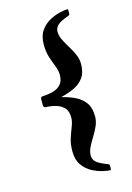

<svg xmlns="http://www.w3.org/2000/svg" viewBox="-124 -769 649 947"><g transform="rotate(-15 200.5 -296.0)"><path d="M79 -281V-311Q79 -324 92 -324Q120 -325 144.5 -332Q169 -339 184 -356Q199 -373 199 -404Q199 -426 189.5 -449.5Q180 -473 170.5 -502Q161 -531 161 -568Q161 -612 180.5 -639.5Q200 -667 228 -681.5Q256 -696 281 -701.5Q306 -707 317 -707Q322 -707 322 -702V-683Q322 -677 314 -674Q274 -660 258.5 -646Q243 -632 243 -612Q243 -592 253.5 -570Q264 -548 278.5 -525Q293 -502 303.5 -478Q314 -454 314 -430Q314 -386 295.5 -360Q277 -334 246 -319.5Q215 -305 177 -296Q215 -287 246 -272Q277 -257 295.5 -231Q314 -205 314 -161Q314 -137 303.5 -113Q293 -89 278.5 -66Q264 -43 253.5 -21.5Q243 0 243 20Q243 41 258.5 54.5Q274 68 314 83Q322 85 322 92V111Q322 115 317 115Q306 115 281 109.5Q256 104 228 89.5Q200 75 180.5 47.5Q161 20 161 -23Q161 -61 170.5 -89.5Q180 -118 189.5 -142Q199 -166 199 -187Q199 -218 184 -235Q169 -252 144.5 -259.5Q120 -267 92 -268Q79 -268 79 -281Z"/></g></svg>

Font: Young Serif
Style: Regular
Weight: 400
Designer: Bastien Sozeau
Foundry: NBR — Bastien Sozeau
Version: Version 3.004; ttfautohint (v1.8.4.7-5d5b);gftools[0.9.33]